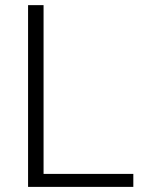

<svg xmlns="http://www.w3.org/2000/svg" viewBox="-20 -731 567 751"><path d="M150.4 -50.8H501.5V0H89.8V-710.9H150.4Z"/></svg>

Font: RobotoDraft Light
Style: Regular
Weight: 300
Version: Version 2.001151; 2014